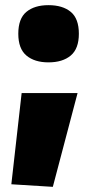

<svg xmlns="http://www.w3.org/2000/svg" viewBox="-20 -570 366 745"><path d="M24 145 64 -209H281L185 155ZM168 -328Q114 -328 82.5 -354.5Q51 -381 51 -439Q51 -498 82.5 -524Q114 -550 168 -550Q223 -550 254.5 -524Q286 -498 286 -439Q286 -381 254.5 -354.5Q223 -328 168 -328Z"/></svg>

Font: Plata Sans Black
Style: Regular
Weight: 900
Designer: Pablo Impallari, Andres Torresi, & Cristiano Sobral
Foundry: Pablo Impallari, Andres Torresi, & Cristiano Sobral
Version: Version 1.00;December 28, 2019;FontCreator 12.0.0.2547 64-bi